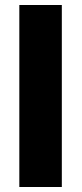

<svg xmlns="http://www.w3.org/2000/svg" viewBox="-20 -748 326 768"><path d="M57.3 -728H227.3V0H57.3Z"/></svg>

Font: Murecho Thin
Style: Regular
Weight: 100
Designer: Neil Summerour
Foundry: Positype
Version: Version 1.010